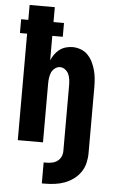

<svg xmlns="http://www.w3.org/2000/svg" viewBox="-62 -777 625 1040"><g transform="rotate(5 250.0 -256.5)"><path d="M206 222V108H222Q238 108 253.5 104.5Q269 101 281.5 91.5Q294 82 300.5 67.5Q307 53 307 37V-320Q307 -335 305 -350.5Q303 -366 297 -380Q291 -394 278 -404Q265 -414 250 -414Q235 -414 222 -404Q209 -394 203 -380Q197 -366 195 -350.5Q193 -335 193 -320V0H56V-579H17V-654H56V-735H193V-654H250V-579H193V-446Q200 -463 211 -478.5Q222 -494 237 -505.5Q252 -517 270.5 -522.5Q289 -528 308 -528Q331 -528 353.5 -519.5Q376 -511 392 -494Q408 -477 418 -456Q428 -435 434 -412.5Q440 -390 442 -366.5Q444 -343 444 -320V37Q444 64 437.5 91Q431 118 415.5 140.5Q400 163 377.5 179.5Q355 196 329.5 205.5Q304 215 276.5 218.5Q249 222 222 222Z"/></g></svg>

Font: Iosevka SS04 Heavy
Style: Regular
Weight: 900
Monospace: yes
Designer: Belleve Invis
Foundry: Belleve Invis
Version: Version 19.0.0; ttfautohint (v1.8.4)